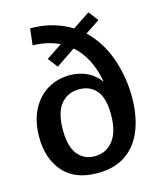

<svg xmlns="http://www.w3.org/2000/svg" viewBox="-118 -871 818 969"><g transform="rotate(-15 291.5 -387.0)"><path d="M272 11Q154 11 93.5 -58.5Q33 -128 33 -240Q33 -323 63.5 -382Q94 -441 145.5 -472Q197 -503 262 -503Q312 -503 352.5 -483.5Q393 -464 420 -426Q397 -558 317 -628L216 -560L177 -611L260 -666Q199 -695 121 -697L131 -783Q195 -783 249 -767.5Q303 -752 346 -725L436 -785L475 -734L399 -684Q470 -616 504 -518Q538 -420 538 -316Q538 -219 509 -145Q480 -71 421 -30Q362 11 272 11ZM280 -75Q340 -75 376.5 -121.5Q413 -168 413 -258Q413 -342 380.5 -382Q348 -422 289 -422Q230 -422 194 -379Q158 -336 158 -244Q158 -158 191 -116.5Q224 -75 280 -75Z"/></g></svg>

Font: Bitter SemiBold
Style: Regular
Weight: 600
Designer: Sol Matas, and Bitter project Authors
Foundry: Sol Matas
Version: Version 2.001